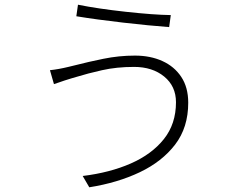

<svg xmlns="http://www.w3.org/2000/svg" viewBox="-20 -773 1040 815"><path d="M727 -339Q727 -407 677 -448Q627 -489 549 -489Q475 -489 413 -475Q351 -461 306 -447Q293 -443 282 -440Q252 -431 230 -423Q219 -419 209 -416L192 -475Q229 -479 270 -489Q285 -493 303 -497Q353 -510 419 -523.5Q485 -537 553 -537Q618 -537 669 -514Q720 -491 749.5 -446.5Q779 -402 779 -337Q779 -232 723.5 -159.5Q668 -87 573.5 -42Q479 3 359 22L331 -26Q446 -40 535 -79Q624 -118 675.5 -182.5Q727 -247 727 -339ZM311 -753Q395 -736 513.5 -723Q632 -710 705 -709L698 -658Q616 -664 502.5 -677Q389 -690 304 -704Z"/></svg>

Font: LXGW 975 Gothic SC 200W
Style: Regular
Weight: 200
Version: Version 2.01;February 25, 2021